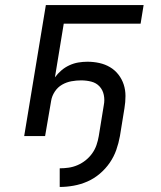

<svg xmlns="http://www.w3.org/2000/svg" viewBox="-20 -540 640 762"><path d="M217 202V128Q234 128 252 125.5Q270 123 287.5 115.5Q305 108 320 96Q335 84 346 68.5Q357 53 363 35.5Q369 18 372 0Q377 -31 382 -61.5Q387 -92 392 -123Q396 -143 392 -163Q388 -183 375 -197Q362 -211 342.5 -216Q323 -221 302 -221Q283 -221 263.5 -217.5Q244 -214 226.5 -204Q209 -194 197.5 -176.5Q186 -159 183 -140L159 0H76L162 -520H550L538 -446H233L198 -233Q209 -248 223.5 -260.5Q238 -273 255.5 -281Q273 -289 291 -292Q309 -295 327 -295Q351 -295 374 -290Q397 -285 416.5 -273.5Q436 -262 450 -244Q464 -226 471 -204.5Q478 -183 478 -159Q478 -135 474 -111L456 0Q451 28 441.5 55Q432 82 415.5 106Q399 130 376 149.5Q353 169 326.5 180.5Q300 192 272 197Q244 202 217 202Z"/></svg>

Font: Zed Sans Extended
Style: Italic
Weight: 400
Width: 7
Italic angle: -9°
Designer: Belleve Invis
Foundry: Belleve Invis
Version: Version 1.0.0; ttfautohint (v1.8.4)